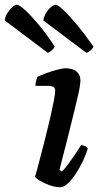

<svg xmlns="http://www.w3.org/2000/svg" viewBox="-101 -787 418 807"><path d="M152 0Q131 0 107.5 -8.5Q84 -17 66.5 -27.5Q49 -38 46 -45Q50 -55 57 -82Q64 -109 73.5 -145Q83 -181 93 -221Q103 -261 111.5 -298.5Q120 -336 125.5 -364.5Q131 -393 131 -406Q131 -418 123 -422Q115 -426 101 -426H48Q48 -437 51 -448Q54 -459 56 -464Q70 -471 93.5 -479.5Q117 -488 139.5 -494Q162 -500 175 -500Q204 -500 220.5 -486.5Q237 -473 237 -449Q237 -439 234 -420.5Q231 -402 224 -373Q217 -344 207 -302.5Q197 -261 182.5 -204Q168 -147 149 -73L159 -66Q170 -76 184.5 -95.5Q199 -115 214.5 -138Q230 -161 240 -177Q249 -177 257 -172.5Q265 -168 268 -163Q262 -142 249.5 -114.5Q237 -87 220 -60.5Q203 -34 185.5 -17Q168 0 152 0ZM262 -565 81 -701Q84 -718 93 -733Q102 -748 114 -757.5Q126 -767 133 -767Q142 -767 165.5 -745Q189 -723 222 -683.5Q255 -644 292 -591Q290 -585 280.5 -576Q271 -567 262 -565ZM100 -565 -81 -701Q-79 -717 -70 -732Q-61 -747 -49.5 -757Q-38 -767 -30 -767Q-20 -767 5 -744Q30 -721 63 -681.5Q96 -642 129 -591Q127 -585 118 -576.5Q109 -568 100 -565Z"/></svg>

Font: Texturina Medium 12pt SemiBold
Style: Italic
Weight: 600
Italic angle: -11°
Version: Version 1.002